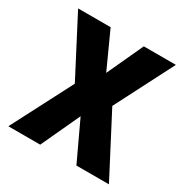

<svg xmlns="http://www.w3.org/2000/svg" viewBox="-132 -657 742 767"><g transform="rotate(30 239.0 -273.5)"><path d="M152 -280 13 -547H163L239 -380L316 -547H464L326 -278L471 0H321L237 -179L154 0H7Z"/></g></svg>

Font: Noto Sans Condensed
Style: Bold
Weight: 700
Width: 3
Designer: Monotype Design Team
Foundry: Monotype Imaging Inc.
Version: Version 2.013; ttfautohint (v1.8.4.7-5d5b)